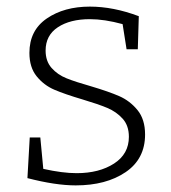

<svg xmlns="http://www.w3.org/2000/svg" viewBox="-20 -553 517 581"><path d="M255 -292Q309 -276 341 -262Q373 -248 396 -220Q419 -192 419 -146Q419 -72 360 -32Q301 8 209 8Q148 8 63 -14L70 -137H102L111 -42Q169 -29 212 -29Q280 -29 325 -58Q370 -87 370 -139Q370 -173 351 -194Q332 -215 304.5 -226.5Q277 -238 230 -252Q176 -268 144.5 -281.5Q113 -295 91 -322Q69 -349 69 -393Q69 -461 121.5 -497Q174 -533 252 -533Q323 -533 400 -504L397 -404H363L351 -480Q296 -495 252 -495Q192 -495 155 -470.5Q118 -446 118 -400Q118 -368 136 -347.5Q154 -327 181.5 -316Q209 -305 255 -292Z"/></svg>

Font: Bitter Pro Light
Style: Regular
Weight: 300
Designer: Sol Matas, and Bitter project Authors
Foundry: Sol Matas
Version: Version 1.010